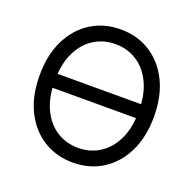

<svg xmlns="http://www.w3.org/2000/svg" viewBox="-130 -870 1022 1013"><g transform="rotate(20 380.5 -363.5)"><path d="M701.7 -363.6Q701.7 -248.6 660.2 -164.8Q618.6 -81 546.2 -35.5Q473.7 9.9 380.7 9.9Q287.6 9.9 215.2 -35.5Q142.8 -81 101.2 -164.8Q59.7 -248.6 59.7 -363.6Q59.7 -478.7 101.2 -562.5Q142.8 -646.3 215.2 -691.8Q287.6 -737.2 380.7 -737.2Q473.7 -737.2 546.2 -691.8Q618.6 -646.3 660.2 -562.5Q701.7 -478.7 701.7 -363.6ZM616.5 -363.6Q616.5 -458.1 585 -523.1Q553.6 -588.1 500.2 -621.4Q446.7 -654.8 380.7 -654.8Q314.6 -654.8 261.2 -621.4Q207.7 -588.1 176.3 -523.1Q144.9 -458.1 144.9 -363.6Q144.9 -269.2 176.3 -204.2Q207.7 -139.2 261.2 -105.8Q314.6 -72.4 380.7 -72.4Q446.7 -72.4 500.2 -105.8Q553.6 -139.2 585 -204.2Q616.5 -269.2 616.5 -363.6ZM630.7 -402.7V-324.6H130.7V-402.7Z"/></g></svg>

Font: InterMG
Style: Regular
Weight: 400
Designer: Rasmus Andersson
Foundry: rsms
Version: Version 3.019;December 26, 2023;FontCreator 15.0.0.2955 64-b